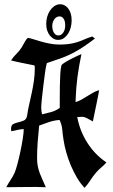

<svg xmlns="http://www.w3.org/2000/svg" viewBox="-20 -899 541 922"><path d="M423 -724 436 -714Q402 -688 376.5 -671.5Q351 -655 326.5 -642.5Q302 -630 273.5 -619.5Q245 -609 205 -596L203 -588Q200 -577 196 -548Q192 -519 188 -486Q184 -453 181 -424Q178 -395 178 -383Q178 -365 182 -350Q204 -355 226 -361Q248 -367 267 -381Q267 -399 267 -427.5Q267 -456 267.5 -486Q268 -516 269.5 -543Q271 -570 275 -585Q276 -589 289 -597.5Q302 -606 318.5 -614.5Q335 -623 350 -630Q365 -637 371 -639Q359 -582 352 -529.5Q345 -477 343 -418V-409Q358 -413 372 -421Q386 -429 399.5 -437.5Q413 -446 427 -454Q441 -462 456 -466Q456 -462 451.5 -440.5Q447 -419 442 -393.5Q437 -368 432 -345.5Q427 -323 426 -316Q416 -321 401 -329.5Q386 -338 375 -338Q369 -338 363 -337.5Q357 -337 351 -337Q363 -271 399 -214Q435 -157 491 -119Q480 -106 466.5 -95Q453 -84 442 -71Q427 -54 414.5 -34Q402 -14 386 3Q366 -18 349.5 -46Q333 -74 320 -105Q307 -136 298 -168Q289 -200 285 -228Q281 -253 279 -276.5Q277 -300 266 -323Q240 -321 216 -313Q192 -305 168 -296Q164 -258 161 -217.5Q158 -177 158 -139Q158 -118 161.5 -100.5Q165 -83 171 -67Q177 -51 184.5 -35Q192 -19 200 0Q152 -2 105 -1Q58 0 10 0Q19 -17 31 -35Q43 -53 51 -71Q57 -86 64.5 -114.5Q72 -143 78.5 -174Q85 -205 89.5 -234Q94 -263 94 -279Q79 -279 64 -275Q49 -271 34 -269Q33 -273 33 -280Q33 -298 44 -303.5Q55 -309 69 -312Q83 -315 95 -320.5Q107 -326 110 -343Q114 -371 120.5 -399Q127 -427 133 -455.5Q139 -484 143 -512Q147 -540 147 -569Q147 -573 147 -577Q147 -581 145 -585Q118 -591 95 -595Q75 -599 57 -603Q39 -607 33 -609Q44 -626 59 -640.5Q74 -655 85 -673Q92 -684 98 -696Q104 -708 113 -717Q120 -717 135.5 -712Q151 -707 171.5 -701Q192 -695 216.5 -690Q241 -685 266 -685Q294 -685 313 -688Q332 -691 348.5 -696Q365 -701 382 -708.5Q399 -716 423 -724ZM324 -802Q324 -784 320 -768Q316 -752 308 -739Q300 -726 289 -717.5Q278 -709 266 -708Q253 -706 241.5 -711Q230 -716 221 -726.5Q212 -737 207 -751.5Q202 -766 202 -784Q202 -802 206.5 -818Q211 -834 219 -846.5Q227 -859 238 -867.5Q249 -876 262 -878Q275 -880 286.5 -875Q298 -870 306.5 -859.5Q315 -849 319.5 -834.5Q324 -820 324 -802ZM293 -780Q293 -799 284.5 -810.5Q276 -822 262 -820Q248 -818 239 -803.5Q230 -789 231 -770Q232 -751 241 -739Q250 -727 264 -729Q277 -731 285.5 -745.5Q294 -760 293 -780Z"/></svg>

Font: Fette Mikado
Style: Regular
Weight: 400
Designer: Peter Wiegel
Foundry: Peter Wiegel
Version: Version 1.000